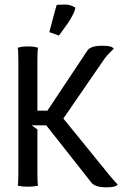

<svg xmlns="http://www.w3.org/2000/svg" viewBox="-20 -802 540 827"><path d="M192.4 -663.6Q192.9 -665 200.7 -694.8Q208.5 -724.6 215.6 -750.7Q222.7 -776.9 224.1 -780.8Q228.5 -782.2 263.2 -782.2Q270 -782.2 277.6 -780.5Q285.2 -778.8 290 -776.6Q294.9 -774.4 299.3 -772.2Q303.7 -770 304.2 -770Q304.2 -758.8 293.7 -738.3Q283.2 -717.8 271 -700.2Q258.8 -682.6 246.6 -666.3Q234.4 -649.9 233.9 -648.9Q230.5 -649.9 211.9 -656.7Q193.4 -663.6 192.4 -663.6ZM59.1 -58.1V-542Q59.1 -587.4 56.2 -596.2Q73.7 -602.1 100.1 -602.1Q126.5 -602.1 144 -596.2Q141.1 -587.4 141.1 -542V-325.2H184.1L356.9 -585Q370.6 -605 421.9 -605Q462.9 -605 470.2 -591.8L464.8 -586.9Q459.5 -581.5 454.3 -576.7Q449.2 -571.8 442.6 -564.5Q436 -557.1 432.1 -551.8L252.9 -291.5L452.1 -46.4Q475.1 -19 486.8 -7.3Q479 4.9 439 4.9Q390.1 4.9 374 -15.1L179.2 -262.2H116.2L141.1 -244.6V-58.1Q141.1 -11.7 144 -2.9Q129.4 2 100.1 2Q70.8 2 56.2 -2.9Q59.1 -11.7 59.1 -58.1Z"/></svg>

Font: Nikodecs
Style: Medium
Weight: 500
Version: Version 0.29